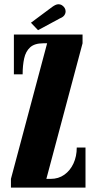

<svg xmlns="http://www.w3.org/2000/svg" viewBox="-20 -858 440 878"><path d="M30 0V-40L195.5 -660H177.5Q138 -660 117.8 -641.5Q97.5 -623 90.5 -590.8Q83.5 -558.5 83.5 -518H43.5V-700H357.5V-660L192 -40H212Q247.5 -40 274.2 -59Q301 -78 316 -110.5Q331 -143 331 -183.5H371V0ZM154 -720 121.5 -754 219 -826.5Q226.5 -832 233.5 -835.2Q240.5 -838.5 247 -838.5Q257 -838.5 264.5 -833.2Q272 -828 276 -821Q280 -814 280 -806Q280 -796.5 274 -788Q268 -779.5 254 -774Z"/></svg>

Font: Imbue Thin 10pt Black
Style: Regular
Weight: 900
Version: Version 1.102